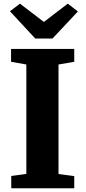

<svg xmlns="http://www.w3.org/2000/svg" viewBox="-20 -1004 456 1024"><path d="M120.5 -76.5V-660L39 -674.5V-743H376V-674.5L292 -660V-76L376 -64.5V0H40V-65.5ZM168 -798.5 33 -944 86.5 -984.5 214 -887 341.5 -984.5 395.5 -943 260 -798.5Z"/></svg>

Font: Merriweather 20pt Black
Style: Regular
Weight: 900
Version: Version 2.100